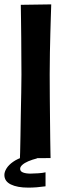

<svg xmlns="http://www.w3.org/2000/svg" viewBox="-47 -723 297 877"><path d="M48 -701 187 -703Q187 -703 186.5 -686.5Q186 -670 185 -640.5Q184 -611 183 -571Q182 -531 181 -483.5Q180 -436 180 -384Q180 -333 180.5 -279Q181 -225 181.5 -175Q182 -125 182.5 -85.5Q183 -46 183.5 -23.5Q184 -1 184 -1L44 0Q44 0 45 -28.5Q46 -57 46.5 -102Q47 -147 48 -198.5Q49 -250 50 -299Q51 -348 51 -382Q51 -417 50.5 -460.5Q50 -504 50 -549.5Q50 -595 49 -635.5Q48 -676 48 -701ZM82 134Q32 134 2.5 119.5Q-27 105 -27 76Q-27 62 -17 46Q-7 30 13 16Q33 2 62 -7L124 0Q100 6 82.5 13.5Q65 21 55 30Q45 39 45 48Q45 60 58.5 65Q72 70 92 70Q107 70 128 68.5Q149 67 161 64V128Q140 131 120.5 132.5Q101 134 82 134Z"/></svg>

Font: Truculenta ExtraBold
Style: Regular
Weight: 800
Version: Version 1.002